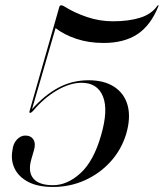

<svg xmlns="http://www.w3.org/2000/svg" viewBox="-20 -732 649 762"><path d="M29.5 -136Q32 -162 47 -178Q62 -194 80.5 -194Q102.5 -194 112.5 -178.2Q122.5 -162.5 115 -136.5L104.5 -100.5Q90 -50.5 112.2 -23.8Q134.5 3 190.5 3Q247 3 299.2 -44.5Q351.5 -92 381 -194.5Q410.5 -295.5 388.5 -349.5Q366.5 -403.5 303.5 -403.5Q257.5 -403.5 205.5 -373Q153.5 -342.5 111 -291.5Q103.5 -284 100 -284Q95.5 -284 97 -290L215 -703Q216.5 -711 223.5 -711Q227 -711 233.5 -707.5Q274.5 -681.5 325 -664.5Q375.5 -647.5 428 -647.5Q491.5 -647.5 536.5 -661.8Q581.5 -676 604 -708.5Q607 -712 608.5 -711.5Q610 -711 608.5 -707Q578 -631 525.2 -596.2Q472.5 -561.5 391 -561.5Q332 -561.5 282.8 -578Q233.5 -594.5 200.5 -620.5L107 -298.5Q156 -354 211.2 -383.8Q266.5 -413.5 331.5 -413.5Q394 -413.5 434 -387Q474 -360.5 486.8 -312.8Q499.5 -265 481 -201Q461.5 -137 418.2 -89.8Q375 -42.5 316 -16.2Q257 10 190.5 10Q130 10 91.8 -10.2Q53.5 -30.5 37.8 -63.8Q22 -97 29.5 -136Z"/></svg>

Font: Fraunces 144pt
Style: Italic
Weight: 400
Italic angle: -16°
Version: Version 1.000;[b76b70a41]